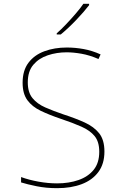

<svg xmlns="http://www.w3.org/2000/svg" viewBox="-20 -972 640 1002"><path d="M278 10Q221 10 171.5 0Q122 -10 90 -20V-48Q131 -33 181 -24Q231 -15 278 -15Q340 -15 390 -32.5Q440 -50 469 -86Q498 -122 498 -180Q498 -232 474 -261.5Q450 -291 405 -311Q360 -331 297 -352Q238 -372 193 -393.5Q148 -415 123 -449Q98 -483 98 -540Q98 -604 128.5 -644.5Q159 -685 211.5 -704.5Q264 -724 329 -724Q372 -724 416.5 -716Q461 -708 505 -688L494 -664Q448 -684 405.5 -691.5Q363 -699 328 -699Q276 -699 229.5 -683.5Q183 -668 154 -634Q125 -600 125 -542Q125 -490 149.5 -460Q174 -430 216 -411.5Q258 -393 311 -375Q373 -355 421.5 -333Q470 -311 497.5 -276.5Q525 -242 525 -181Q525 -117 493.5 -74.5Q462 -32 406.5 -11Q351 10 278 10ZM276 -798Q299 -818 325.5 -846Q352 -874 376.5 -902.5Q401 -931 415 -952H445V-945Q419 -911 378 -868Q337 -825 297 -792H276Z"/></svg>

Font: Noto Sans Mono Thin
Style: Regular
Weight: 100
Designer: Monotype Design Team
Foundry: Monotype Imaging Inc.
Version: Version 2.014